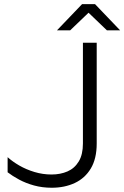

<svg xmlns="http://www.w3.org/2000/svg" viewBox="-20 -894 599 925"><path d="M16.7 -136.8V-64Q40.1 -46 72.4 -28.6Q104.6 -11.3 144.2 -0.4Q183.9 10.5 229.3 10.5Q291.1 10.5 340.2 -12.3Q389.3 -35.2 417.6 -82.4Q445.9 -129.7 445.9 -202.6V-688H379.5V-202.7Q379.5 -149.2 359.3 -116Q339.2 -82.9 305.1 -68.1Q271 -53.3 228.2 -53.3Q186.1 -53.3 146 -65.4Q105.9 -77.5 72.7 -96.7Q39.6 -116 16.7 -136.8ZM375.3 -874 254.6 -748H318.2L406.6 -832.7L494.9 -748H558.6L437.9 -874Z"/></svg>

Font: Roundo Variable
Style: Regular
Weight: 200
Designer: Shiva Nallaperumal
Foundry: Indian Type Foundry
Version: Version 2.000